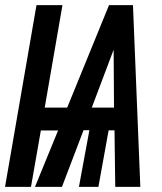

<svg xmlns="http://www.w3.org/2000/svg" viewBox="-26 -731 633 751"><path d="M421.9 -221.2H398.9L358.9 0H282.7L323.7 -221.7H300.8L216.3 0H110.8L201.2 -220.7H133.8L95.2 0H-6.3L116.7 -710.9H218.3L148.9 -310.1H236.8L400.4 -710.9H494.1L522.9 0H424.8ZM333 -310.1H419.9L418.5 -536.6Z"/></svg>

Font: Roboto Mono Medium
Style: Italic
Weight: 500
Designer: Google
Version: Version 2.000985; 2015; ttfautohint (v1.3)